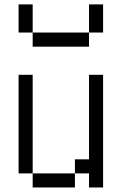

<svg xmlns="http://www.w3.org/2000/svg" viewBox="-20 -832 540 852"><path d="M125 -62.5V0H312.5V-62.5ZM125 -62.5V-500H62.5V-62.5ZM375 -62.5V0H437.5Q437.5 0 437.5 -500H375Q375 -500 375 -125H312.5V-62.5ZM125 -687.5V-625H375V-687.5ZM125 -687.5Q125 -687.5 125 -812.5H62.5Q62.5 -812.5 62.5 -687.5ZM375 -687.5H437.5Q437.5 -687.5 437.5 -812.5H375Q375 -812.5 375 -687.5Z"/></svg>

Font: Unifont
Style: Regular
Weight: 500
Version: Version 13.0.05